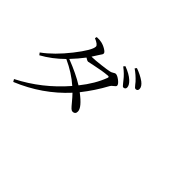

<svg xmlns="http://www.w3.org/2000/svg" viewBox="-120 -1244 1741 1741"><g transform="rotate(45 750.0 -374.0)"><path d="M709 -565.4Q714.8 -581.1 698.2 -581.1Q627 -575.2 535.2 -554.7Q483.4 -543 480.5 -543Q466.8 -543 443.4 -559.6Q396.5 -498 341.8 -440.4Q482.4 -385.7 570.3 -330.1Q666 -449.2 709 -565.4ZM469.7 -597.7H480.5Q512.7 -597.7 585.4 -606.4Q658.2 -615.2 683.6 -621.1Q698.2 -624 712.9 -633.8Q727.5 -643.6 735.4 -643.6Q755.9 -643.6 788.1 -618.7Q820.3 -593.8 820.3 -575.2Q820.3 -565.4 800.3 -551.3Q780.3 -537.1 774.4 -524.4Q709 -403.3 622.1 -293.9Q734.4 -209 734.4 -159.2Q735.4 -142.6 726.6 -132.8Q717.8 -123 701.2 -123Q688.5 -123 676.3 -134.3Q664.1 -145.5 635.7 -180.2Q607.4 -214.8 579.1 -244.1Q393.6 -42 129.9 66.4L116.2 43Q354.5 -78.1 534.2 -286.1Q445.3 -365.2 323.2 -420.9Q230.5 -329.1 126 -271.5L110.4 -292Q219.7 -371.1 326.7 -507.3Q433.6 -643.6 433.6 -690.4Q433.6 -712.9 373 -738.3L377.9 -756.8Q412.1 -758.8 438.5 -752.9Q469.7 -746.1 499 -728Q528.3 -710 528.3 -696.3Q528.3 -689.5 524.4 -682.1Q520.5 -674.8 512.2 -664.1Q503.9 -653.3 499 -643.6Q487.3 -624 469.7 -597.7ZM735.4 -738.3 748 -753.9Q821.3 -726.6 860.4 -690.4Q895.5 -658.2 896.5 -628.9Q896.5 -605.5 872.1 -603.5Q866.2 -603.5 860.4 -608.9Q854.5 -614.3 842.8 -629.4Q831.1 -644.5 825.2 -651.4Q790 -697.3 735.4 -738.3ZM821.3 -798.8 834 -815.4Q896.5 -793.9 946.3 -758.8Q985.4 -728.5 985.4 -698.2Q985.4 -673.8 961.9 -671.9Q954.1 -671.9 947.8 -677.2Q941.4 -682.6 930.7 -696.8Q919.9 -710.9 913.1 -718.8Q870.1 -765.6 821.3 -798.8Z"/></g></svg>

Font: Bpmf Zihi Serif Regular
Style: Regular
Weight: 400
Foundry: But Ko
Version: Version 1.320